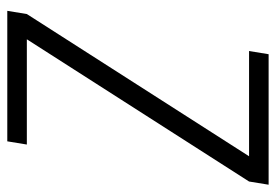

<svg xmlns="http://www.w3.org/2000/svg" viewBox="-138 -638 775 540"><g transform="rotate(90 250.0 -367.5)"><path d="M10 0 19 -55 419 -680H123L132 -735H499L490 -680L90 -55H386L377 0Z"/></g></svg>

Font: Iosevka SS04 Light
Style: Italic
Weight: 300
Italic angle: -9°
Monospace: yes
Designer: Belleve Invis
Foundry: Belleve Invis
Version: Version 19.0.0; ttfautohint (v1.8.4)